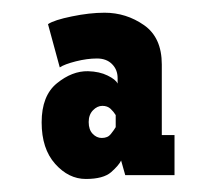

<svg xmlns="http://www.w3.org/2000/svg" viewBox="-20 -793 340 302"><path d="M115 -511.5Q88 -511.5 66.8 -535.2Q45.5 -559 45.5 -600.5Q45.5 -642.5 69.5 -662Q93.5 -681.5 118.5 -681Q136.5 -680.5 149.2 -674.2Q162 -668 165 -661.5V-670Q165 -683.5 156.2 -692.2Q147.5 -701 132.5 -701Q117 -701 99.2 -696.5Q81.5 -692 74 -687L55.5 -755Q65 -761.5 93 -767.2Q121 -773 144.5 -773Q178.5 -773 206.5 -753.5Q234.5 -734 234.5 -691.5V-580.5H254.5V-517.5H177L170.5 -540.5Q167 -533 154.8 -522.2Q142.5 -511.5 115 -511.5ZM140 -576Q149.5 -576 154.2 -582Q159 -588 162 -593V-612Q159 -617 154 -621.8Q149 -626.5 141 -626.5Q133 -626.5 126.2 -619.5Q119.5 -612.5 119.5 -601Q119.5 -589 125.8 -582.5Q132 -576 140 -576Z"/></svg>

Font: Trispace Condensed
Style: Bold
Weight: 700
Width: 3
Designer: Tyler Finck
Foundry: Etcetera Type Company
Version: Version 1.210; ttfautohint (v1.8.3)